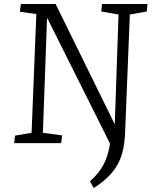

<svg xmlns="http://www.w3.org/2000/svg" viewBox="-20 -721 773 967"><path d="M51 0 56 -38 139 -52 163 -650 80 -662 85 -701H260L558 -95L577 -648L490 -663L494 -701H723L719 -663L634 -648L610 -53Q608 -2 598.5 38.5Q589 79 570 111.5Q551 144 522 172Q493 200 452 226L433 192Q456 172 473 151Q490 130 502 107Q514 84 522 57.5Q530 31 534 2L217 -632L196 -52L293 -39L288 0Z"/></svg>

Font: Literata Light
Style: Italic
Weight: 300
Italic angle: -2°
Designer: Latin by Veronika Burian and Jose Scaglione. Greek by Irene Vlachou. Cyrillic by Vera Evstafieva
Foundry: TypeTogether
Version: Version 3.103;gftools[0.9.29]